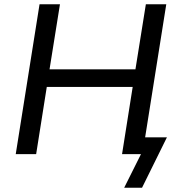

<svg xmlns="http://www.w3.org/2000/svg" viewBox="-20 -725 842 903"><path d="M564 158 643 0H558L571 -79H765L648 158ZM54 0 166 -705H262L213 -399H617L666 -705H762L650 0H554L604 -316H200L150 0Z"/></svg>

Font: Nunito Sans 10pt Medium
Style: Italic
Weight: 500
Italic angle: -9°
Designer: Vernon Adams
Foundry: Vernon Adams
Version: Version 3.101;gftools[0.9.27]